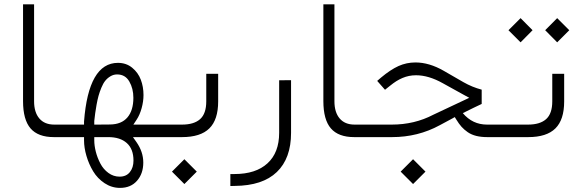

<svg xmlns="http://www.w3.org/2000/svg" viewBox="-20 -642 2727 899"><path d="M254.4 0H232.4Q158.2 0 123 -40.8Q87.9 -81.5 87.9 -168.5V-621.6H139.6V-168Q139.6 -116.2 164.1 -87.4Q188.5 -58.6 233.9 -58.6H254.4Q267.1 -58.6 267.1 -32.7V-27.3Q267.1 -20 265.9 -14.2Q264.6 -8.3 261.7 -4.2Q258.8 0 254.4 0Z M738.3 0H630.9H602.5L618.7 22.9Q650.9 68.8 650.9 119.1Q650.9 170.9 621.6 204.3Q592.3 237.8 542 237.8Q502.9 237.8 469.7 215.8Q436.5 193.8 416.3 160.2Q396 126.5 384.8 88.1Q373.5 49.8 373.5 14.6V0H358.9H250Q237.3 0 237.3 -27.3V-32.7Q237.3 -58.6 249.5 -58.6H358.9H373.5V-73.2Q394.5 -347.7 532.2 -347.7Q571.3 -347.7 599.1 -324.7Q627 -301.8 639.4 -268.6Q651.9 -235.4 651.9 -196.8Q651.9 -167 643.1 -135.3Q634.3 -103.5 619.6 -81.5L604.5 -58.6H631.8H738.3Q751 -58.6 751 -32.7V-27.3Q751 -20 749.8 -14.2Q748.5 -8.3 745.6 -4.2Q742.7 0 738.3 0ZM605 109.9Q605 55.7 573.7 27.8Q542.5 0 487.3 0H436H421.4V14.6Q421.4 40 428.7 68.6Q436 97.2 450 123.8Q463.9 150.4 487.5 167.7Q511.2 185.1 540 185.1Q571.3 185.1 588.1 163.8Q605 142.6 605 109.9ZM604.5 -184.1Q604.5 -227.5 585.4 -260.5Q566.4 -293.5 528.3 -293.5Q511.7 -293.5 497.3 -284.9Q482.9 -276.4 472.9 -263.9Q462.9 -251.5 454.6 -231.2Q446.3 -210.9 441.4 -193.4Q436.5 -175.8 432.1 -151.4Q427.7 -127 425.8 -112.1Q423.8 -97.2 421.4 -75.7V-75.2V-74.2V-73.2V-58.6H436H437L495.1 -59.1Q548.8 -59.6 576.7 -92.3Q604.5 -125 604.5 -184.1Z M733.4 -58.6H832.5Q888.2 -58.6 917 -84.2Q945.8 -109.9 945.8 -167.5V-296.4H1001.5V-167Q1001.5 -81.5 960.2 -40.8Q918.9 0 832 0H733.9Q721.2 0 721.2 -27.3V-32.7Q721.2 -58.6 733.4 -58.6ZM785.2 161.6 843.3 103.5 901.4 161.6 843.3 219.7Z M1078.1 172.9Q1177.7 172.9 1232.4 122.8Q1287.1 72.8 1287.1 -20V-266.1L1342.8 -266.6V-20Q1342.8 99.6 1276.1 163.6Q1209.5 227.5 1079.1 228.5L1058.6 229V172.9Z M1660.6 0H1638.7Q1564.5 0 1529.3 -40.8Q1494.1 -81.5 1494.1 -168.5V-621.6H1545.9V-168Q1545.9 -116.2 1570.3 -87.4Q1594.7 -58.6 1640.1 -58.6H1660.6Q1673.3 -58.6 1673.3 -32.7V-27.3Q1673.3 -20 1672.1 -14.2Q1670.9 -8.3 1668 -4.2Q1665 0 1660.6 0Z M1856 161.6 1914.1 103.5 1972.2 161.6 1914.1 219.7ZM2318.8 0H2261.7Q2232.9 0 2210.2 -5.6Q2187.5 -11.2 2170.4 -22.9Q2153.3 -34.7 2141.1 -48.3Q2128.9 -62 2116.7 -82L2109.4 -93.8L2097.2 -86.9L2039.1 -55.7Q1937 0 1815.4 0H1656.2Q1643.6 0 1643.6 -27.3V-32.7Q1643.6 -58.6 1655.8 -58.6H1814.5Q1920.9 -58.6 2009.3 -105L2151.4 -171.9L2177.2 -184.1L2151.9 -197.8L2053.2 -252.4Q1986.8 -289.6 1928.2 -289.6Q1910.6 -289.6 1895 -286.4Q1879.4 -283.2 1864.5 -276.9Q1849.6 -270.5 1835.9 -262Q1822.3 -253.4 1806.6 -240.7L1782.7 -221.7L1746.1 -263.2L1764.2 -278.8Q1808.6 -315.9 1845.9 -332.8Q1883.3 -349.6 1925.3 -349.6Q1989.7 -349.6 2057.6 -310.5L2149.9 -257.3Q2190.9 -233.9 2235.4 -222.2V-155.3Q2229 -152.3 2196.3 -136.7Q2163.6 -121.1 2147 -112.3Q2192.4 -58.6 2260.3 -58.6H2318.8Q2331.5 -58.6 2331.5 -32.7V-27.3Q2331.5 -20 2330.3 -14.2Q2329.1 -8.3 2326.2 -4.2Q2323.2 0 2318.8 0Z M2314.5 -58.6H2452.6Q2508.3 -58.6 2537.1 -84.2Q2565.9 -109.9 2565.9 -167.5V-296.4H2621.6V-167Q2621.6 -81.5 2580.6 -40.8Q2539.6 0 2453.1 0H2314.9Q2302.2 0 2302.2 -27.3V-32.7Q2302.2 -58.6 2314.5 -58.6ZM2532.7 -500.5 2588.9 -557.1 2645.5 -500.5 2588.9 -443.8ZM2360.8 -500.5 2417.5 -557.1 2473.6 -500.5 2417.5 -443.8Z"/></svg>

Font: Shabnam Thin FD-WOL
Style: Thin-FD-WOL
Weight: 100
Foundry: DejaVu fonts team - Redesigned by Saber Rastikerdar - Based on Vazir font
Version: Version 5.0.1